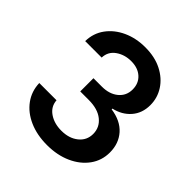

<svg xmlns="http://www.w3.org/2000/svg" viewBox="-199 -881 1034 1034"><g transform="rotate(45 318.0 -363.5)"><path d="M317.9 9.8Q241.2 9.8 181.9 -16.4Q122.6 -42.5 88.4 -89.4Q54.2 -136.2 52.2 -197.3H183.6Q186.5 -152.3 224.6 -126Q262.7 -99.6 317.9 -99.6Q376.5 -99.6 414.1 -129.9Q451.7 -160.2 451.7 -208.5Q451.7 -258.3 412.8 -289.8Q374 -321.3 304.7 -321.3H240.2V-421.9H304.7Q361.3 -421.9 397 -451.2Q432.6 -480.5 432.6 -528.3Q432.6 -574.7 401.6 -602.8Q370.6 -630.9 319.3 -630.9Q269 -630.9 231.7 -604.5Q194.3 -578.1 192.9 -531.7H67.4Q68.4 -592.3 102.3 -638.7Q136.2 -685.1 193.1 -711.2Q250 -737.3 320.3 -737.3Q393.1 -737.3 446.8 -710Q500.5 -682.6 530 -637Q559.6 -591.3 559.6 -536.1Q559.6 -474.6 523.4 -433.1Q487.3 -391.6 428.2 -378.4V-372.6Q504.4 -361.8 545.2 -315.9Q585.9 -270 585.9 -201.7Q585.9 -140.6 551.3 -92.8Q516.6 -44.9 456.1 -17.6Q395.5 9.8 317.9 9.8Z"/></g></svg>

Font: Inter SemiBold
Style: Regular
Weight: 600
Designer: Rasmus Andersson
Foundry: rsms
Version: Version 4.001;git-9221beed3